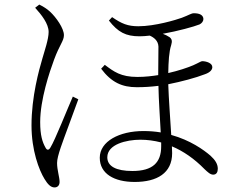

<svg xmlns="http://www.w3.org/2000/svg" viewBox="-20 -782 1040 841"><path d="M134 -748C162 -717 193 -678 193 -642C193 -610 175 -559 166 -527C151 -476 118 -359 118 -233C118 -123 151 -37 175 2C189 25 202 39 219 39C233 39 241 29 241 15C241 -6 230 -37 230 -68C230 -84 236 -106 246 -136C259 -175 304 -293 323 -347L299 -359C276 -307 221 -168 201 -136C193 -122 185 -124 179 -136C166 -159 156 -189 156 -247C156 -346 197 -467 217 -521C241 -586 260 -603 260 -628C260 -658 226 -706 199 -731C185 -744 168 -754 152 -762ZM686 -158V-141C686 -70 649 -33 560 -33C488 -33 450 -54 450 -93C450 -150 534 -170 595 -170C625 -170 655 -166 686 -158ZM439 -498 423 -481C468 -421 515 -400 579 -400C612 -400 642 -402 674 -406C675 -344 681 -262 684 -202C660 -206 635 -208 608 -208C503 -208 417 -163 417 -91C417 -21 480 15 570 15C668 15 734 -24 734 -111L733 -141C783 -120 831 -87 876 -41C890 -28 901 -17 914 -17C928 -17 934 -28 934 -43C934 -63 923 -81 902 -100C872 -126 813 -168 730 -191C726 -259 719 -349 717 -413C773 -424 837 -441 878 -457C901 -465 910 -477 910 -488C910 -506 883 -514 866 -514C860 -514 853 -508 826 -496C800 -485 761 -472 717 -462C718 -512 720 -554 730 -585C735 -602 733 -611 723 -619C714 -625 704 -630 693 -634C760 -646 829 -665 854 -675C864 -680 871 -689 871 -699C870 -717 853 -724 829 -724C818 -724 808 -716 776 -704C751 -695 659 -667 586 -667C540 -667 513 -678 471 -707L457 -692C497 -641 531 -623 591 -623C604 -623 619 -624 636 -626C654 -618 673 -604 674 -578L673 -453C648 -449 616 -445 582 -445C509 -445 479 -468 439 -498Z"/></svg>

Font: Noto Serif TC Light
Style: Regular
Weight: 300
Designer: Ryoko NISHIZUKA 西塚涼子 (kana & ideographs); Frank Grießhammer (Latin, Greek & Cyrillic); Wenlong ZHANG 张文龙 (bopomofo); San
Foundry: Adobe
Version: Version 2.001;hotconv 1.1.0;makeotfexe 2.6.0